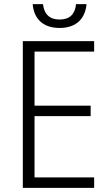

<svg xmlns="http://www.w3.org/2000/svg" viewBox="-20 -914 534 934"><path d="M270 -778C347 -778 394 -819 401 -894H350C345 -844 318 -819 270 -819C222 -819 195 -844 189 -894H139C145 -819 193 -778 270 -778ZM438 0V-51H148V-349H421V-400H148V-663H438V-714H91V0Z"/></svg>

Font: Noto Sans SemiCondensed Light
Style: Regular
Weight: 300
Width: 4
Designer: Monotype Design Team
Foundry: Monotype Imaging Inc.
Version: Version 2.013